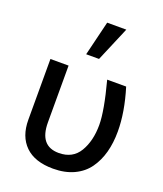

<svg xmlns="http://www.w3.org/2000/svg" viewBox="-156 -950 904 1068"><g transform="rotate(20 296.0 -416.0)"><path d="M64.5 -191.4V-550.8H171.9V-214.8Q171.9 -75.2 286.1 -75.2Q368.2 -75.2 406.7 -139.6Q445.3 -204.1 445.3 -298.8Q445.3 -381.8 400.4 -550.8H512.7Q554.7 -414.1 554.7 -299.8Q554.7 -232.4 539.6 -176.3Q524.4 -120.1 493.2 -76.2Q461.9 -32.2 409.2 -7.3Q356.4 17.6 286.1 17.6Q177.7 17.6 121.1 -37.6Q64.5 -92.8 64.5 -191.4ZM242.2 -643.6 292 -848.6H405.3L318.4 -643.6Z"/></g></svg>

Font: Gothic A1 SemiBold
Style: Regular
Weight: 600
Version: Version 2.50